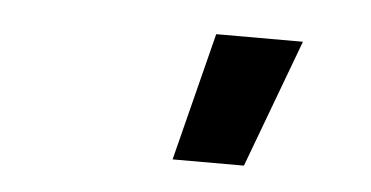

<svg xmlns="http://www.w3.org/2000/svg" viewBox="-28 -797 456 236"><g transform="rotate(5 200.0 -679.0)"><path d="M191 -600 231 -758H338L279 -600Z"/></g></svg>

Font: Iosevka Aile Extrabold Oblique
Style: Regular
Weight: 800
Italic angle: -9°
Designer: Belleve Invis
Foundry: Belleve Invis
Version: Version 31.1.0; ttfautohint (v1.8.4)